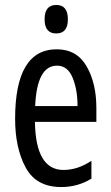

<svg xmlns="http://www.w3.org/2000/svg" viewBox="-20 -745 447 775"><path d="M209 -546Q41 -546 41 -265Q41 -148 83.5 -69Q126 10 227 10Q294 10 349 -24V-96Q294 -59 236 -59Q124 -59 121 -253H369V-309Q369 -409 329.5 -477.5Q290 -546 209 -546ZM210 -480Q253 -480 273 -431.5Q293 -383 293 -317H122Q129 -480 210 -480ZM207 -725Q160 -725 160 -667Q160 -610 207 -610Q254 -610 254 -667Q254 -725 207 -725Z"/></svg>

Font: Noto Sans Display Condensed
Style: Regular
Weight: 400
Width: 3
Designer: Monotype Design Team
Foundry: Monotype Imaging Inc.
Version: Version 1.900